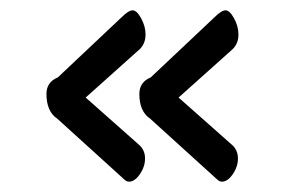

<svg xmlns="http://www.w3.org/2000/svg" viewBox="-20 -431 572 372"><path d="M92 -281 215 -397Q229 -411 237 -411Q245 -411 253.5 -395.5Q262 -380 262 -364Q262 -347 251 -336L146 -242L251 -149Q261 -139 261 -124Q261 -108 251 -93.5Q241 -79 230 -79Q225 -79 220 -84L91 -201Q70 -215 70 -249Q70 -272 92 -281ZM272 -281 395 -397Q409 -411 417 -411Q425 -411 433.5 -395.5Q442 -380 442 -364Q442 -347 431 -336L326 -242L431 -149Q441 -139 441 -124Q441 -108 431 -93.5Q421 -79 410 -79Q405 -79 400 -84L271 -201Q250 -215 250 -249Q250 -272 272 -281Z"/></svg>

Font: Grand Hotel
Style: Regular
Weight: 400
Designer: Brian J. Bonislawsky & Jim Lyles for Astigmatic (AOETI)
Foundry: Astigmatic (AOETI)
Version: Version 001.000